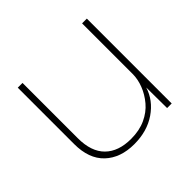

<svg xmlns="http://www.w3.org/2000/svg" viewBox="-129 -645 800 800"><g transform="rotate(-45 271.0 -245.0)"><path d="M242 10Q161 10 113 -35.5Q65 -81 65 -168V-500H93V-174Q93 -95 133.5 -55Q174 -15 248 -15Q297 -15 334 -32Q371 -49 395 -77.5Q419 -106 431.5 -138.5Q444 -171 444 -202V-500H472V0H445L444 -122Q426 -64 372 -27Q318 10 242 10Z"/></g></svg>

Font: Prodigy Sans ExtraLight
Style: Regular
Weight: 200
Designer: Wei Huang
Foundry: Wei Huang
Version: Version 1.003; ttfautohint (v1.8.3)